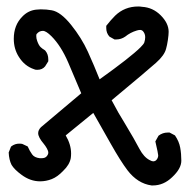

<svg xmlns="http://www.w3.org/2000/svg" viewBox="-20 -270 579 592"><path d="M182.6 147.5Q199.2 175.8 199.2 203.1Q199.2 210.9 198.2 217.8Q194.3 238.3 174.8 256.8Q157.2 275.4 139.6 282.2Q122.1 289.1 103.5 289.1Q73.2 289.1 45.9 268.6Q24.4 252.9 15.6 238.3Q7.8 222.7 6.8 200.2L13.7 182.6L15.6 180.7Q26.4 172.9 39.1 172.9Q45.9 172.9 48.8 173.8L65.4 181.6Q71.3 195.3 79.1 206.1Q85.9 215.8 102.5 217.8Q105.5 217.8 108.4 217.8Q119.1 217.8 124 211.9Q128.9 206.1 128.9 200.7Q128.9 195.3 124.5 187.5Q120.1 179.7 115.2 173.8Q97.7 153.3 97.7 140.6Q97.7 130.9 106.4 122.1L230.5 17.6Q210 -30.3 190.4 -77.1Q168 -128.9 138.7 -158.2Q122.1 -174.8 112.3 -174.8Q107.4 -174.8 102.5 -172.9Q96.7 -169.9 93.8 -166Q91.8 -165 91.8 -159.2Q91.8 -151.4 94.7 -143.6Q99.6 -129.9 105.5 -124.5Q111.3 -119.1 118.2 -115.2L120.1 -113.3Q128.9 -102.5 128.9 -86.9Q128.9 -85 128.9 -81.1L119.1 -65.4Q110.4 -54.7 94.7 -54.7Q87.9 -54.7 85 -56.6Q55.7 -66.4 38.1 -94.7Q22.5 -119.1 22.5 -150.4Q22.5 -192.4 48.8 -218.8Q66.4 -237.3 90.8 -240.2Q99.6 -241.2 105.5 -241.2Q124 -241.2 139.6 -238.3Q167 -233.4 199.2 -193.4Q231.4 -153.3 251 -110.4Q270.5 -67.4 287.1 -25.4Q382.8 -93.8 413.1 -124Q422.9 -133.8 424.8 -138.7Q427.7 -147.5 427.7 -155.3Q427.7 -166 420.9 -173.8Q417 -177.7 412.1 -177.7Q407.2 -177.7 401.4 -175.8Q381.8 -169.9 366.2 -157.2Q353.5 -148.4 338.9 -148.4Q336.9 -148.4 333 -148.4L317.4 -157.2Q307.6 -168 307.6 -183.6Q307.6 -185.5 307.6 -190.4Q321.3 -208 335 -221.7Q364.3 -250 406.2 -250Q412.1 -250 418 -249Q451.2 -247.1 475.6 -222.7Q500 -198.2 500 -171.9Q500 -163.1 497.6 -146.5Q495.1 -129.9 492.2 -120.1Q487.3 -99.6 460.9 -76.2Q434.6 -52.7 324.2 39.1Q345.7 80.1 364.3 109.4Q395.5 161.1 410.2 189.5Q423.8 214.8 441.4 223.6Q448.2 227.5 452.6 227.5Q457 227.5 460.9 224.6Q467.8 217.8 467.8 209Q467.8 204.1 459 166L468.8 148.4Q481.4 138.7 497.1 138.7Q499 138.7 502.9 138.7L519.5 147.5Q532.2 166 535.6 185.1Q539.1 204.1 539.1 225.6Q539.1 250 510.7 276.4Q484.4 301.8 451.2 301.8Q448.2 301.8 447.3 301.8Q404.3 295.9 373 254.9Q351.6 226.6 321.8 173.8Q292 121.1 267.6 78.1Z"/></svg>

Font: JasonHandwriting2
Style: SemiBold
Weight: 600
Version: Version 1.04.7